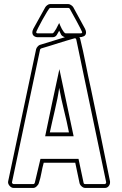

<svg xmlns="http://www.w3.org/2000/svg" viewBox="-20 -924 602 944"><path d="M400 -779H399Q403 -774 403 -765Q403 -751 392.5 -746Q382 -741 370 -741Q372 -739 372.5 -737.5Q373 -736 374 -734Q389 -673 401 -611.5Q413 -550 427 -488Q451 -373 474.5 -260Q498 -147 521 -32V-27Q521 -17 514 -8.5Q507 0 496 0H399Q390 0 381.5 -7.5Q373 -15 371 -24L350 -124H195Q188 -99 183.5 -73.5Q179 -48 171 -24Q169 -16 160.5 -8Q152 0 144 0H47Q36 0 27 -10.5Q18 -21 20 -32L158 -684V-683Q159 -688 164.5 -694.5Q170 -701 175 -703L299 -741Q285 -746 281 -753Q277 -760 271 -773Q266 -763 259 -752Q252 -741 238 -741H166Q155 -741 147 -747Q139 -753 139 -765Q139 -774 143 -779H142L203 -889Q206 -894 213 -899Q220 -904 226 -904H316Q322 -904 329.5 -899Q337 -894 340 -889ZM496 -19Q498 -19 500 -22Q502 -25 502 -27V-28L355 -730Q353 -736 348 -736Q347 -736 335.5 -732.5Q324 -729 306.5 -724Q289 -719 269 -712.5Q249 -706 231 -700.5Q213 -695 199.5 -691Q186 -687 183 -686Q178 -684 177 -680L39 -28Q38 -25 41 -22Q44 -19 47 -19H144Q149 -19 151 -25L179 -143H366L391 -25Q392 -19 399 -19ZM202 -254Q219 -337 236.5 -419Q254 -501 272 -584Q289 -501 307 -419Q325 -337 342 -254ZM316 -885H226Q223 -885 212 -867Q201 -849 189 -827.5Q177 -806 167.5 -787Q158 -768 158 -766Q158 -760 166 -760H238Q241 -760 246 -766.5Q251 -773 256 -782Q261 -791 265 -799.5Q269 -808 271 -811Q273 -806 276.5 -797.5Q280 -789 284.5 -781Q289 -773 294 -766.5Q299 -760 304 -760H376Q384 -760 384 -766Q384 -767 375.5 -784Q367 -801 356 -821Q345 -841 335 -859Q325 -877 323 -881Q320 -885 316 -885ZM319 -273Q308 -329 294.5 -382.5Q281 -436 271 -492Q268 -469 262.5 -441Q257 -413 250 -383.5Q243 -354 236.5 -325Q230 -296 225 -273Z"/></svg>

Font: RonaldsonGothicLicht
Style: Regular
Weight: 400
Designer: Mr. Robertson for MacKellar, Smiths & Jordan Co. Philadelphia
Foundry: CAT-Fonts Peter Wiegel
Version: 1.000